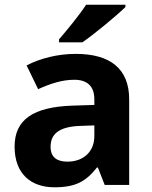

<svg xmlns="http://www.w3.org/2000/svg" viewBox="-20 -786 644 816"><path d="M513 -756V-766H346C317 -721 263 -656 231 -619V-606H330C381 -641 475 -719 513 -756ZM302 -557C225 -557 151 -538 93 -508L142 -407C193 -430 243 -447 296 -447C349 -447 381 -421 381 -364V-340L286 -337C123 -331 42 -279 42 -163C42 -45 114 10 211 10C302 10 345 -15 392 -74H396L425 0H529V-364C529 -494 448 -557 302 -557ZM323 -251 381 -253V-208C381 -138 331 -99 267 -99C224 -99 195 -116 195 -162C195 -214 227 -248 323 -251Z"/></svg>

Font: Noto Traditional Nushu
Style: Bold
Weight: 700
Designer: LIU Zhao
Foundry: LiuZhao Studio
Version: Version 2.003